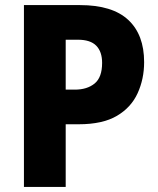

<svg xmlns="http://www.w3.org/2000/svg" viewBox="-20 -734 621 754"><path d="M294 -714Q421 -714 483.5 -656Q546 -598 546 -490Q546 -424 520.5 -368Q495 -312 439 -279Q383 -246 289 -246H238V0H74V-714ZM286 -578H238V-382H274Q322 -382 351.5 -406Q381 -430 381 -487Q381 -531 358 -554.5Q335 -578 286 -578Z"/></svg>

Font: Noto Sans Lao UI SemCond ExtBd
Style: Regular
Weight: 800
Width: 4
Designer: Monotype Design Team
Foundry: Monotype Imaging Inc.
Version: Version 2.000; ttfautohint (v1.8.4.7-5d5b)